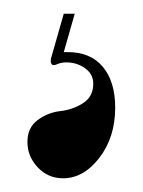

<svg xmlns="http://www.w3.org/2000/svg" viewBox="-20 -30 208 280"><path d="M89 -10 73 46Q73 46 79 46Q112 46 130 67.5Q148 89 148 127Q148 170 125 200Q102 230 72 230Q50 230 35 214Q20 198 20 177Q20 156 35 145Q50 134 68 132Q86 130 101 120.5Q116 111 116 92Q116 78 104 69.5Q92 61 77 61Q70 61 65 63Q60 65 59 65Q54 65 54 59Q54 55 55 53L73 -10Z"/></svg>

Font: kawoszeh
Style: Medium
Weight: 500
Version: Version 000.030